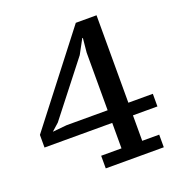

<svg xmlns="http://www.w3.org/2000/svg" viewBox="-127 -807 854 914"><g transform="rotate(-20 300.0 -350.0)"><path d="M548 0H254V-64H357V-193H14V-257L357 -700H462V-257H586V-193H462V-64H548ZM357 -549 364 -621H361L322 -549L114 -283L77 -250L149 -257H357Z"/></g></svg>

Font: PT Serif Caption
Style: Regular
Weight: 400
Designer: A.Korolkova, O.Umpeleva, V.Yefimov
Foundry: ParaType Ltd
Version: Version 1.000W OFL